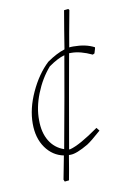

<svg xmlns="http://www.w3.org/2000/svg" viewBox="-85 -672 539 839"><g transform="rotate(-10 185.0 -252.0)"><path d="M133 118 129 109Q147 17 149 5Q100 -5 69.5 -48Q39 -91 39 -155Q39 -222 72 -293.5Q105 -365 153 -410Q196 -440 232 -451Q236 -478 245.5 -534.5Q255 -591 260 -620L279 -622L283 -617Q261 -500 254 -456Q260 -457 272 -457Q328 -457 365 -437L364 -431L358 -411L350 -407Q299 -431 259 -431H249Q224 -293 176 -17H181Q224 -28 310 -89L321 -75Q277 -36 258 -24Q205 7 179 7H171Q158 86 152 116ZM69 -165Q69 -110 91.5 -73Q114 -36 155 -22Q199 -261 227 -426Q197 -418 156 -389Q116 -343 92 -282Q68 -221 69 -165Z"/></g></svg>

Font: Albura ExtraLight
Style: Italic
Weight: 156
Italic angle: -7°
Designer: Mercedes Jáuregui
Foundry: Omnibus-Type Team
Version: Version 1.000